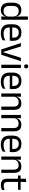

<svg xmlns="http://www.w3.org/2000/svg" viewBox="2004 -2714 721 4770"><g transform="rotate(90 2365.0 -329.5)"><path d="M226.9 10.7Q139.1 10.7 93 -43.9Q46.8 -98.6 46.8 -202.9V-283.6Q46.8 -388.7 93.4 -443.8Q140 -498.9 230.4 -498.9Q275.3 -498.9 308.4 -483.7Q341.5 -468.5 362 -440.9Q382.5 -413.4 389.3 -375.9H416.1L392.2 -301.3Q390.3 -344.6 372.6 -373.8Q354.8 -403 324.6 -418Q294.5 -433 255.3 -433Q193.7 -433 160.9 -397.1Q128.1 -361.2 128.1 -291.1V-197.8Q128.1 -128.8 160.7 -92.8Q193.3 -56.8 255.6 -56.8Q292.7 -56.8 321.1 -71.2Q349.6 -85.6 368.4 -110.8Q387.2 -136 393.8 -168L413.8 -109.9H390.2Q383 -76.8 363.3 -49.3Q343.6 -21.8 310.2 -5.6Q276.8 10.7 226.9 10.7ZM389.9 0 393.6 -117.9 392.2 -143.9V-348.1L392.7 -365L390.3 -503.5V-662.5H470.8V0Z M808.1 11.1Q696.6 11.1 640 -43.4Q583.4 -97.8 583.4 -199.7V-286.6Q583.4 -389.4 636.1 -445.1Q688.7 -500.9 789.5 -500.9Q857.4 -500.9 903.1 -475.7Q948.7 -450.4 971.7 -403.9Q994.6 -357.4 994.6 -293V-274.8Q994.6 -259.1 993.4 -243Q992.2 -226.9 990 -211.4H915.7Q916.5 -235.6 916.7 -257.1Q916.9 -278.6 916.9 -296.4Q916.9 -341 902.6 -371.8Q888.4 -402.6 860.2 -418.8Q831.9 -435 789.5 -435Q726.4 -435 695 -398.5Q663.6 -362.1 663.6 -294.1V-247.4L664 -237.5V-190.8Q664 -160.4 673 -135.9Q682 -111.3 701.1 -93.8Q720.3 -76.2 750 -66.8Q779.8 -57.5 821.2 -57.5Q868.3 -57.5 909.3 -70Q950.3 -82.6 986.4 -104.2L978.8 -34Q946.6 -13.5 903.4 -1.2Q860.3 11.1 808.1 11.1ZM626.1 -211.4V-272.7H972.9V-211.4Z M1280.8 -55.4 1415.8 -488.2H1499.9L1341.7 0H1208.3L1049.9 -488.2H1134L1269.2 -55.4Z M1588.7 0V-488.2H1669.6V0ZM1629.2 -568.2Q1604.2 -568.2 1591.8 -581.2Q1579.4 -594.3 1579.4 -617.7V-620.2Q1579.4 -643.5 1591.8 -656.6Q1604.2 -669.6 1629.2 -669.6Q1654.2 -669.6 1666.5 -656.6Q1678.9 -643.5 1678.9 -620.2V-617.7Q1678.9 -593.9 1666.5 -581Q1654.2 -568.2 1629.2 -568.2Z M2008.6 11.1Q1897.1 11.1 1840.5 -43.4Q1783.9 -97.8 1783.9 -199.7V-286.6Q1783.9 -389.4 1836.6 -445.1Q1889.2 -500.9 1990 -500.9Q2057.9 -500.9 2103.6 -475.7Q2149.2 -450.4 2172.2 -403.9Q2195.1 -357.4 2195.1 -293V-274.8Q2195.1 -259.1 2193.9 -243Q2192.7 -226.9 2190.5 -211.4H2116.2Q2117 -235.6 2117.2 -257.1Q2117.4 -278.6 2117.4 -296.4Q2117.4 -341 2103.1 -371.8Q2088.9 -402.6 2060.7 -418.8Q2032.4 -435 1990 -435Q1926.9 -435 1895.5 -398.5Q1864.1 -362.1 1864.1 -294.1V-247.4L1864.5 -237.5V-190.8Q1864.5 -160.4 1873.5 -135.9Q1882.5 -111.3 1901.6 -93.8Q1920.8 -76.2 1950.5 -66.8Q1980.3 -57.5 2021.7 -57.5Q2068.8 -57.5 2109.8 -70Q2150.8 -82.6 2186.9 -104.2L2179.3 -34Q2147.1 -13.5 2103.9 -1.2Q2060.8 11.1 2008.6 11.1ZM1826.6 -211.4V-272.7H2173.4V-211.4Z M2629.5 0V-303.7Q2629.5 -343 2618.7 -371.5Q2608 -399.9 2583.7 -415.7Q2559.3 -431.4 2517.6 -431.4Q2479.1 -431.4 2450.8 -417Q2422.5 -402.5 2405 -377.8Q2387.5 -353 2380.5 -321.5L2366 -378.9H2383.7Q2391.3 -412.1 2411.3 -439.3Q2431.3 -466.5 2465.1 -482.7Q2498.9 -498.9 2548 -498.9Q2606.2 -498.9 2641.7 -477.1Q2677.3 -455.2 2693.8 -413.8Q2710.4 -372.3 2710.4 -312.6V0ZM2303.1 0V-488.2H2384L2380.4 -371.1L2384 -366.3V0Z M3162.5 0V-303.7Q3162.5 -343 3151.7 -371.5Q3141 -399.9 3116.7 -415.7Q3092.3 -431.4 3050.6 -431.4Q3012.1 -431.4 2983.8 -417Q2955.5 -402.5 2938 -377.8Q2920.5 -353 2913.5 -321.5L2899 -378.9H2916.7Q2924.3 -412.1 2944.3 -439.3Q2964.3 -466.5 2998.1 -482.7Q3031.9 -498.9 3081 -498.9Q3139.2 -498.9 3174.7 -477.1Q3210.3 -455.2 3226.8 -413.8Q3243.4 -372.3 3243.4 -312.6V0ZM2836.1 0V-488.2H2917L2913.4 -371.1L2917 -366.3V0Z M3574.1 11.1Q3462.6 11.1 3406 -43.4Q3349.4 -97.8 3349.4 -199.7V-286.6Q3349.4 -389.4 3402.1 -445.1Q3454.7 -500.9 3555.5 -500.9Q3623.4 -500.9 3669.1 -475.7Q3714.7 -450.4 3737.7 -403.9Q3760.6 -357.4 3760.6 -293V-274.8Q3760.6 -259.1 3759.4 -243Q3758.2 -226.9 3756 -211.4H3681.7Q3682.5 -235.6 3682.7 -257.1Q3682.9 -278.6 3682.9 -296.4Q3682.9 -341 3668.6 -371.8Q3654.4 -402.6 3626.2 -418.8Q3597.9 -435 3555.5 -435Q3492.4 -435 3461 -398.5Q3429.6 -362.1 3429.6 -294.1V-247.4L3430 -237.5V-190.8Q3430 -160.4 3439 -135.9Q3448 -111.3 3467.1 -93.8Q3486.3 -76.2 3516 -66.8Q3545.8 -57.5 3587.2 -57.5Q3634.3 -57.5 3675.3 -70Q3716.3 -82.6 3752.4 -104.2L3744.8 -34Q3712.6 -13.5 3669.4 -1.2Q3626.3 11.1 3574.1 11.1ZM3392.1 -211.4V-272.7H3738.9V-211.4Z M4195 0V-303.7Q4195 -343 4184.2 -371.5Q4173.5 -399.9 4149.2 -415.7Q4124.8 -431.4 4083.1 -431.4Q4044.6 -431.4 4016.3 -417Q3988 -402.5 3970.5 -377.8Q3953 -353 3946 -321.5L3931.5 -378.9H3949.2Q3956.8 -412.1 3976.8 -439.3Q3996.8 -466.5 4030.6 -482.7Q4064.4 -498.9 4113.5 -498.9Q4171.7 -498.9 4207.2 -477.1Q4242.8 -455.2 4259.3 -413.8Q4275.9 -372.3 4275.9 -312.6V0ZM3868.6 0V-488.2H3949.5L3945.9 -371.1L3949.5 -366.3V0Z M4577.4 9.8Q4521 9.8 4486.6 -7.2Q4452.2 -24.2 4436.5 -58.6Q4420.8 -93 4420.8 -144.6V-452.3H4500.9V-153.9Q4500.9 -105.9 4522.9 -83.3Q4544.9 -60.7 4597.1 -60.7Q4626.5 -60.7 4653.8 -67.1Q4681.1 -73.5 4704.8 -85.5L4697.6 -16.1Q4673.8 -3.9 4642.4 3Q4610.9 9.8 4577.4 9.8ZM4341.1 -416.2V-480.8H4699.9L4692.7 -416.2ZM4421.6 -473.1 4421.2 -610.1 4502.3 -620.7 4498.9 -473.1Z"/></g></svg>

Font: Anek Gujarati Medium
Style: Regular
Weight: 500
Designer: Mrunmayee Ghaisas (Gujarati), Yesha Goshar (Latin)
Foundry: Ek Type
Version: Version 1.003